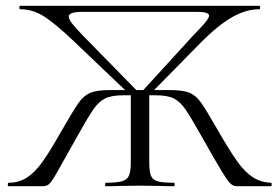

<svg xmlns="http://www.w3.org/2000/svg" viewBox="-20 -645 969 665"><path d="M9 -12Q45 -12 72.5 -29.5Q100 -47 126 -83Q152 -119 191 -188Q234 -263 252 -288.5Q270 -314 292.5 -323.5Q315 -333 361 -333H567Q614 -333 636 -324Q658 -315 676 -290Q694 -265 738 -188Q776 -122 802 -85.5Q828 -49 856 -31Q884 -13 919 -12Q921 -12 921 -6Q921 0 919 0H800Q789 0 779.5 -8Q770 -16 748.5 -51Q727 -86 681 -168Q641 -239 622.5 -266Q604 -293 582 -304Q560 -315 519 -315H408Q367 -315 345 -304.5Q323 -294 304 -267Q285 -240 246 -170Q195 -78 176.5 -46Q158 -14 149.5 -7Q141 0 128 0H9Q7 0 7 -6Q7 -12 9 -12ZM346 -12Q384 -12 402 -17Q420 -22 426.5 -36.5Q433 -51 433 -81V-324H497V-81Q497 -50 503 -36Q509 -22 526.5 -17Q544 -12 583 -12Q585 -12 585 -6Q585 0 583 0Q552 0 534 -1L464 -2L397 -1Q378 0 346 0Q344 0 344 -6Q344 -12 346 -12ZM50 -613Q47 -613 47 -619Q47 -625 50 -625H878Q881 -625 881 -619Q881 -613 878 -613Q832 -613 784 -585.5Q736 -558 679 -501L498 -317L470 -326L648 -521Q655 -528 672.5 -546.5Q690 -565 697 -575Q704 -585 704 -591Q704 -604 662 -604H268Q218 -604 218 -588Q218 -579 229 -564.5Q240 -550 266 -523L459 -326L430 -317L237 -501Q173 -562 133.5 -587.5Q94 -613 50 -613Z"/></svg>

Font: Cormorant Infant
Style: Regular
Weight: 400
Designer: Christian Thalmann (Catharsis Fonts)
Foundry: Catharsis Fonts
Version: Version 4.000